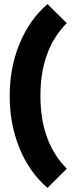

<svg xmlns="http://www.w3.org/2000/svg" viewBox="-20 -779 355 931"><path d="M210 132Q122 56 74.5 -60.5Q27 -177 27 -314Q27 -451 75 -567.5Q123 -684 210 -759L304 -667Q176 -539 176 -314Q176 -89 304 39Z"/></svg>

Font: Outfit Extra Bold
Style: Regular
Weight: 800
Designer: Rodrigo Fuenzalida
Foundry: fragTYPE
Version: Version 1.000